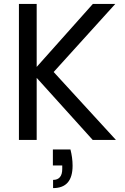

<svg xmlns="http://www.w3.org/2000/svg" viewBox="-20 -717 639 984"><path d="M77 -697V0H168V-318L455 0H574L255 -348L571 -697H456L168 -374V-697ZM251 131H299V149C299 186 283 205 252 205V247C319 247 352 209 352 132C352 104 348 76 341 49H251Z"/></svg>

Font: Poppins
Style: Regular
Weight: 400
Designer: Ninad Kale (Devanagari), Jonny Pinhorn (Latin)
Foundry: Indian Type Foundry
Version: 4.004